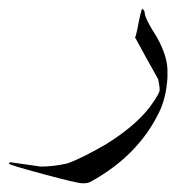

<svg xmlns="http://www.w3.org/2000/svg" viewBox="-118 -209 417 438"><path d="M-95 161Q-95 161 -25 171Q3 171 35 164Q67 153 124 120Q201 72 233 22Q245 4 246 -2Q247 -8 243 -28L214 -80L190 -124Q192 -126 195 -141Q204 -189 207 -189Q212 -184 212 -181Q212 -167 240 -124Q265 -79 264 -45V-32Q261 16 244 49Q196 147 88 206Q82 209 75 209H69Q58 209 -20 188Q-98 167 -98 164Z"/></svg>

Font: AMoshref-Naskh
Style: Naskh
Weight: 500
Version: Version 0.001